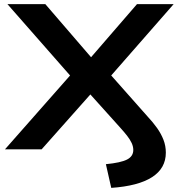

<svg xmlns="http://www.w3.org/2000/svg" viewBox="-20 -725 880 932"><path d="M520 187 494 72Q566 65 596.5 49.5Q627 34 627 3Q627 -14 619 -31Q611 -48 597 -66Q583 -84 563 -106L402 -285H435L182 0H4L347 -389V-328L16 -705H200L436 -431H408L645 -705H823L493 -328V-389L695 -161Q723 -131 742.5 -103.5Q762 -76 773.5 -46.5Q785 -17 785 16Q785 92 718 135Q651 178 520 187Z"/></svg>

Font: Nunito Sans 10pt Expanded
Style: Bold
Weight: 700
Width: 7
Designer: Vernon Adams
Foundry: Vernon Adams
Version: Version 3.101;gftools[0.9.27]